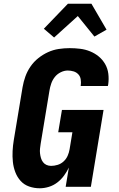

<svg xmlns="http://www.w3.org/2000/svg" viewBox="-20 -1001 640 1029"><path d="M193 8Q163 8 136 -1.5Q109 -11 90.5 -31.5Q72 -52 62 -78.5Q52 -105 49 -133.5Q46 -162 47.5 -191.5Q49 -221 54 -251L101 -534Q106 -563 116 -591Q126 -619 143.5 -644.5Q161 -670 185.5 -689.5Q210 -709 237.5 -721.5Q265 -734 294.5 -738.5Q324 -743 353 -743Q382 -743 410 -739.5Q438 -736 463.5 -725.5Q489 -715 509.5 -698Q530 -681 543.5 -657.5Q557 -634 560.5 -606Q564 -578 560 -549L558 -540H412L413 -544Q415 -560 412.5 -576Q410 -592 399.5 -603Q389 -614 374 -618.5Q359 -623 343 -623Q324 -623 305 -613.5Q286 -604 273.5 -588Q261 -572 254.5 -553Q248 -534 245 -515L198 -231Q196 -218 194.5 -205Q193 -192 194.5 -179Q196 -166 199.5 -154Q203 -142 210.5 -132Q218 -122 229.5 -117Q241 -112 254 -112Q271 -112 289 -117.5Q307 -123 321 -136Q335 -149 342.5 -166Q350 -183 353 -201L368 -292H292L312 -412H535L467 0H332L349 -103Q338 -80 322.5 -59Q307 -38 286.5 -22.5Q266 -7 241.5 0.5Q217 8 193 8ZM270 -800 215 -847 344 -981H470L551 -842L486 -805L397 -915Z"/></svg>

Font: Iosevka Aile Heavy
Style: Italic
Weight: 900
Italic angle: -9°
Designer: Belleve Invis
Foundry: Belleve Invis
Version: Version 31.1.0; ttfautohint (v1.8.4)